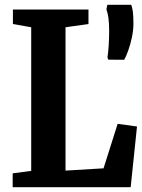

<svg xmlns="http://www.w3.org/2000/svg" viewBox="-20 -783 593 803"><path d="M33 0V-58L110.5 -68.5V-669L34 -682.5V-743H350V-682.5L254 -669V-69.5L413 -79L472 -265L553 -254L526.5 0ZM499.5 -533 433 -533.5 429.5 -543Q432.5 -562 434.5 -591Q436.5 -620 436.5 -655.5Q436.5 -685.5 433.5 -707.8Q430.5 -730 425 -744L429 -763H529Q533.5 -750.5 535.8 -732.5Q538 -714.5 538 -684Q538 -657 531.8 -627.2Q525.5 -597.5 516.5 -572.2Q507.5 -547 499.5 -533Z"/></svg>

Font: Merriweather 24pt SemiCondensed
Style: Bold
Weight: 700
Width: 4
Designer: Eben Sorkin
Foundry: Eben Sorkin
Version: Version 2.100